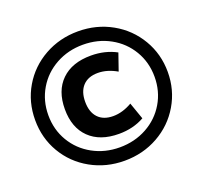

<svg xmlns="http://www.w3.org/2000/svg" viewBox="-128 -884 1096 1038"><g transform="rotate(-20 420.5 -365.0)"><path d="M39 -365Q39 -469 89 -554Q139 -639 226.5 -688Q314 -737 420 -737Q526 -737 613.5 -688Q701 -639 751.5 -553.5Q802 -468 802 -365Q802 -262 751.5 -176.5Q701 -91 613.5 -42Q526 7 420 7Q314 7 226.5 -42Q139 -91 89 -176Q39 -261 39 -365ZM420 -70Q506 -70 576 -108.5Q646 -147 686 -214.5Q726 -282 726 -365Q726 -448 686 -515.5Q646 -583 576 -621.5Q506 -660 420 -660Q335 -660 265 -621.5Q195 -583 155 -515.5Q115 -448 115 -365Q115 -282 155 -214.5Q195 -147 265 -108.5Q335 -70 420 -70ZM441 -590Q522 -590 587 -555L553 -457Q498 -489 444 -489Q388 -489 357.5 -456.5Q327 -424 327 -365Q327 -306 357.5 -273.5Q388 -241 444 -241Q498 -241 553 -273L587 -176Q523 -140 441 -140Q332 -140 271 -199.5Q210 -259 210 -365Q210 -471 271 -530.5Q332 -590 441 -590Z"/></g></svg>

Font: Enso
Style: Bold
Weight: 700
Designer: Coji Morishita
Foundry: UNDERFOREST DESIGN
Version: Version 1.000